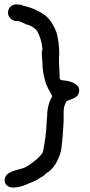

<svg xmlns="http://www.w3.org/2000/svg" viewBox="-20 -713 406 863"><path d="M3 110C6 118 15 125 25 128H27C27 128 32 130 38 130C64 130 86 122 104 114L125 105C134 102 142 98 149 94C156 87 166 85 178 75H179V74C184 69 191 64 198 59H199C214 47 227 31 237 11C244 -5 254 -25 256 -48C261 -85 264 -126 266 -167V-210C266 -214 266 -218 267 -220V-222C267 -234 273 -245 278 -258C281 -259 287 -262 293 -264C309 -270 336 -277 336 -307C336 -337 294 -350 261 -352C260 -352 258 -353 254 -353C254 -353 252 -354 252 -355C249 -359 248 -360 248 -366C248 -393 245 -419 245 -443V-454C246 -463 247 -473 246 -485C246 -491 245 -497 245 -501V-502C244 -517 242 -531 239 -546C235 -574 221 -596 210 -615L209 -616C203 -625 195 -633 187 -641V-642H186C157 -663 122 -680 81 -688L78 -691L61 -693H57C37 -696 17 -680 16 -659C14 -638 33 -618 55 -618H65C78 -613 89 -608 101 -602H105C123 -595 139 -586 148 -572C160 -549 168 -524 171 -491C169 -487 168 -483 168 -478C168 -471 168 -464 169 -455L172 -406C174 -385 178 -367 183 -349C190 -323 204 -302 215 -281C202 -258 192 -228 192 -193C191 -185 191 -176 190 -168V-167C188 -118 182 -74 173 -31C171 -24 166 -18 160 -12L145 3C129 14 116 28 100 35H99V36C80 48 51 48 24 63C6 70 -4 92 3 110Z"/></svg>

Font: Scribbler
Style: ExBd
Weight: 800
Designer: Mew Too
Foundry: Cannot Into Space Fonts
Version: Version 1.001